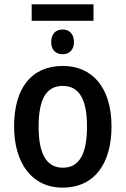

<svg xmlns="http://www.w3.org/2000/svg" viewBox="-20 -855 579 885"><path d="M411 -835H126V-759H411ZM269 -719C237 -719 216 -699 216 -661C216 -625 237 -605 269 -605C299 -605 321 -625 321 -661C321 -699 299 -719 269 -719ZM494 -272C494 -452 405 -551 270 -551C123 -551 45 -447 45 -272C45 -101 129 10 268 10C416 10 494 -102 494 -272ZM158 -271C158 -394 191 -459 269 -459C347 -459 381 -394 381 -272C381 -148 347 -82 270 -82C192 -82 158 -149 158 -271Z"/></svg>

Font: Noto Sans UI SemiCondensed Medium
Style: Regular
Weight: 500
Width: 4
Designer: Monotype Design Team
Foundry: Monotype Imaging Inc.
Version: Version 1.901